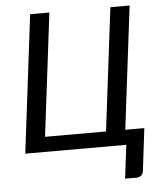

<svg xmlns="http://www.w3.org/2000/svg" viewBox="-59 -769 843 994"><g transform="rotate(-5 362.5 -271.5)"><path d="M47 0 135 -717H235L156.5 -78H473.5L552 -717H652L573.5 -78H672.5L645.5 144.5Q643.5 157.5 633.8 165.8Q624 174 610 174H550.5L572 0Z"/></g></svg>

Font: Lato Medium
Style: Italic
Weight: 500
Italic angle: -7°
Designer: Lukasz Dziedzic
Foundry: tyPoland Lukasz Dziedzic
Version: Version 2.006; 2014-01-15